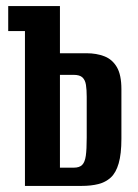

<svg xmlns="http://www.w3.org/2000/svg" viewBox="-20 -611 452 631"><path d="M62 0V-509H7V-591H177V-436H265Q297 -436 323 -426Q349 -416 364 -390.5Q379 -365 379 -318V-155Q379 -105 370 -74Q361 -43 344 -27.5Q327 -12 303 -6Q279 0 248 0ZM177 -60H223Q241 -60 250 -69Q259 -78 262 -99Q265 -120 265 -159V-293Q265 -316 262.5 -332Q260 -348 251 -356.5Q242 -365 222 -365H177Z"/></svg>

Font: Alumni Sans
Style: Bold
Weight: 700
Designer: Robert E. Leuschke
Foundry: Robert E. Leuschke
Version: Version 1.018